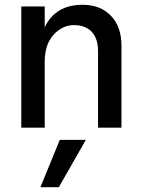

<svg xmlns="http://www.w3.org/2000/svg" viewBox="-20 -534 591 803"><path d="M167 -507V-420Q212 -514 325 -514Q400 -514 444 -468Q488 -422 488 -343V0H390V-320Q390 -373 363.5 -401Q337 -429 289 -429Q241 -429 204 -388.5Q167 -348 167 -275V0H69V-507ZM149 249 230 51H339L226 249Z"/></svg>

Font: Hind Medium
Style: Regular
Weight: 500
Designer: Manushi Parikh, Satya Rajpurohit
Foundry: Indian Type Foundry
Version: Version 1.201;PS 1.0;hotconv 1.0.78;makeotf.lib2.5.61930; tt